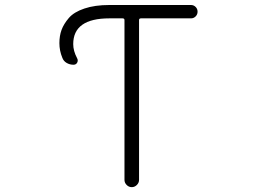

<svg xmlns="http://www.w3.org/2000/svg" viewBox="-20 -774 1040 772"><path d="M419.9 -753.9H748Q758.8 -753.9 766.6 -746.1Q774.4 -738.3 774.4 -727.1Q774.4 -715.8 766.6 -708Q758.8 -700.2 748 -700.2H546.9Q539.1 -700.2 539.1 -693.4V-50.8Q539.1 -39.1 530.3 -30.3Q521.5 -21.5 509.8 -21.5Q498 -21.5 489.3 -30.3Q480.5 -39.1 480.5 -50.8V-693.4Q480.5 -700.2 472.7 -700.2H419.9Q274.4 -700.2 274.4 -596.7Q274.4 -569.3 290 -540Q294.9 -531.2 290.5 -522.5Q286.1 -513.7 275.4 -513.7Q260.7 -513.7 248 -521Q235.4 -528.3 230.5 -542Q218.8 -570.3 218.8 -600.6Q218.8 -629.9 227.5 -653.8Q236.3 -677.7 256.8 -701.7Q277.3 -725.6 319.3 -739.7Q361.3 -753.9 419.9 -753.9Z"/></svg>

Font: Rounded Mgen+ 2m light
Style: Regular
Weight: 200
Designer: [Source Han Sans]
Ryoko NISHIZUKA  (kana & ideographs); Paul D. Hunt (Latin, Greek & Cyrillic); Wenlong ZHANG  (bopomofo
Version: Version 1.059.20150602